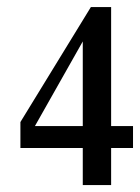

<svg xmlns="http://www.w3.org/2000/svg" viewBox="-20 -536 405 556"><path d="M365.2 -107.4H301.8V0H219.7V-107.4H39.1V-182.6L243.2 -515.6H301.8V-170.9H365.2ZM219.7 -170.9V-416L81.1 -170.9Z"/></svg>

Font: RIT TN Joy
Style: Bold
Weight: 700
Designer: Hussain K H
Foundry: Rachana Institute of Typography
Version: 1.6.2